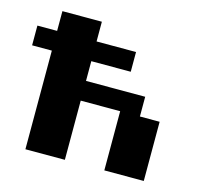

<svg xmlns="http://www.w3.org/2000/svg" viewBox="-91 -712 877 816"><g transform="rotate(15 347.0 -304.0)"><path d="M260.4 -434V-347.2H520.8V-260.4H607.6V0H434V-260.4H260.4V0H86.8V-434H0V-520.8H86.8V-607.6H260.4V-520.8H434V-434Z"/></g></svg>

Font: 8-bit Operator+ 8
Style: Bold
Weight: 700
Designer: GrandChaos9000
Version: Version 1.3.0 - August 1, 2014